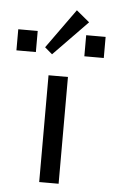

<svg xmlns="http://www.w3.org/2000/svg" viewBox="-82 -752 464 788"><g transform="rotate(5 150.0 -358.0)"><path d="M0 0ZM-30.3 -526.9ZM85.9 -526.9ZM85.9 -526.9ZM202.6 -715.8 256.8 -670.9 116.7 -526.9 85.9 -553.2ZM-30.3 -530.3ZM-30.3 -617.2H49.8V-530.3H-30.3ZM249.5 -530.3ZM249.5 -617.2H329.6V-530.3H249.5ZM109.9 0ZM109.9 -439.9H189.9V0H109.9Z"/></g></svg>

Font: Pfennig
Style: Medium
Weight: 500
Version: Version 20120410 ; ttfautohint (v0.8)